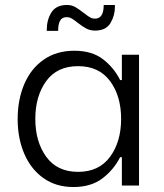

<svg xmlns="http://www.w3.org/2000/svg" viewBox="-20 -746 661 772"><path d="M51 -267Q51 -345 77.5 -407.5Q104 -470 155.5 -506Q207 -542 279 -542Q350 -542 394.5 -507.5Q439 -473 463 -424H470V-526H539V0H470V-114H463Q437 -63 391.5 -28.5Q346 6 275 6Q205 6 154.5 -30Q104 -66 77.5 -128Q51 -190 51 -267ZM122 -268Q122 -176 166 -115.5Q210 -55 294 -55Q378 -55 422.5 -115.5Q467 -176 467 -268Q467 -360 422.5 -420Q378 -480 294 -480Q209 -480 165.5 -419.5Q122 -359 122 -268ZM186 -695Q205 -726 249 -726Q268 -726 282 -718Q296 -710 317 -694Q332 -682 341.5 -676.5Q351 -671 362 -671Q397 -671 397 -726H442Q442 -722 442 -718Q442 -683 424 -653Q406 -623 362 -623Q343 -623 327.5 -631Q312 -639 293 -654Q278 -666 268.5 -671.5Q259 -677 248 -677Q229 -677 221.5 -662.5Q214 -648 214 -627Q214 -625 214 -622H168Q168 -624 168 -626Q168 -665 186 -695Z"/></svg>

Font: Lopes Sans Light
Style: Regular
Weight: 300
Designer: Gabriel Lam, Diego Maldonado
Foundry: TypeRant, Foresti Design
Version: Version 4.000